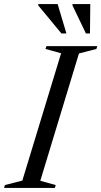

<svg xmlns="http://www.w3.org/2000/svg" viewBox="-49 -921 497 941"><path d="M250.5 -660 174 -681 178.5 -695H428L423.5 -681L338 -659L148.5 -35L224 -14L220 0H-29L-25 -14L60.5 -36ZM276.5 -757H252L138 -895L139 -901H233.5ZM392 -757H372L306 -895L306.5 -901H393.5Z"/></svg>

Font: Newsreader 48pt
Style: Italic
Weight: 400
Italic angle: -17°
Version: Version 1.003